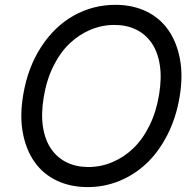

<svg xmlns="http://www.w3.org/2000/svg" viewBox="-20 -757 801 787"><path d="M715.9 -358Q701.7 -274.1 666.5 -204.9Q631.4 -135.7 582 -88.6Q532.7 -41.5 470.3 -15.8Q408 9.9 339.5 9.9Q269.2 9.9 213.2 -16.5Q157.3 -43 122.2 -92.3Q87 -141.7 73.7 -211.8Q60.4 -282 75.3 -369.3Q94.1 -480.8 148.8 -564.8Q203.5 -648.8 282.1 -693Q360.8 -737.2 453.1 -737.2Q523.1 -737.2 578.7 -710.8Q634.2 -684.3 669.2 -634.9Q704.2 -585.6 717.5 -515.4Q730.8 -445.3 715.9 -358ZM632.1 -369.3Q643.5 -438.9 634.8 -492.4Q626.1 -545.8 600.7 -581.9Q575.3 -617.9 536.6 -636.4Q497.9 -654.8 448.9 -654.8Q398.1 -654.8 351 -635.1Q304 -615.4 265.3 -578.7Q226.6 -541.9 198.5 -485.1Q170.5 -428.3 159.1 -358Q147.7 -288.4 156.4 -234.9Q165.1 -181.5 190.5 -145.4Q215.9 -109.4 254.6 -90.9Q293.3 -72.4 342.3 -72.4Q393.1 -72.4 440.2 -92.2Q487.2 -111.9 525.9 -148.6Q564.6 -185.4 592.7 -242.2Q620.7 -299 632.1 -369.3Z"/></svg>

Font: Karasuma Gothic
Style: Italic
Weight: 400
Italic angle: -9.39999°
Designer: Rasmus Andersson / Ryoko Nishizuka
Foundry: Genbu
Version: Version 1.00